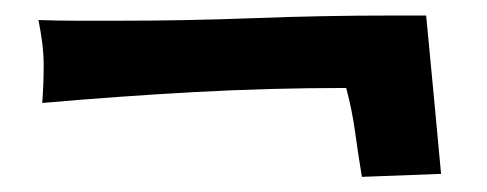

<svg xmlns="http://www.w3.org/2000/svg" viewBox="-20 -408 637 251"><path d="M556.6 -180.7 453.1 -176.8Q448.2 -206.1 444.3 -234.9Q440.4 -263.7 432.6 -293Q332 -293 233.9 -287.6Q135.7 -282.2 35.2 -273.4Q36.1 -285.2 36.6 -297.4Q37.1 -309.6 37.1 -322.3Q37.1 -336.9 35.2 -352.1Q33.2 -367.2 30.3 -381.8Q56.6 -380.9 82 -380.9Q107.4 -380.9 133.8 -380.9Q223.6 -380.9 312.5 -384.3Q401.4 -387.7 492.2 -387.7H537.1Q542 -335.9 546.9 -284.7Q551.8 -233.4 556.6 -180.7Z"/></svg>

Font: Slackey
Style: Regular
Weight: 400
Designer: Squid
Foundry: Font Diner, Inc DBA Sideshow
Version: Version 1.000